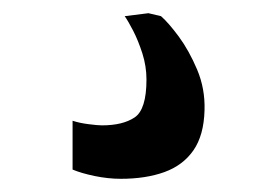

<svg xmlns="http://www.w3.org/2000/svg" viewBox="-20 -26 420 291"><path d="M163 245Q144 245 123.5 240.8Q103 236.5 90 231V157Q100.5 160.5 114.2 162.2Q128 164 134.5 164Q166 164 184 152Q202 140 202 94.5Q202 74.5 195.8 55Q189.5 35.5 181.8 20.5Q174 5.5 169 -1.5L205 -6L224 -1.5Q235 8 250.8 29.2Q266.5 50.5 278.8 79.5Q291 108.5 290 141Q289 179 273.2 201.8Q257.5 224.5 229.2 234.8Q201 245 163 245Z"/></svg>

Font: Merriweather SemiBold
Style: Regular
Weight: 600
Version: Version 2.100